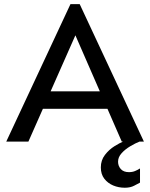

<svg xmlns="http://www.w3.org/2000/svg" viewBox="-20 -674 715 914"><path d="M9.8 0 315.4 -654.3H359.4L665 0H559.6L338.9 -505.9L115.2 0ZM163.1 -156.2V-239.3H525.4V-156.2ZM574.2 219.7Q544.9 219.7 519 209Q493.2 198.2 476.6 176.8Q460 155.3 460 123Q460 88.9 479.5 63.5Q499 38.1 524.9 22Q550.8 5.9 568.4 -1H646.5Q624 7.8 599.6 22.5Q575.2 37.1 558.6 55.7Q542 74.2 542 95.7Q542 116.2 555.2 130.9Q568.4 145.5 593.8 145.5Q610.4 145.5 623 140.1Q635.7 134.8 646.5 127.9V195.3Q636.7 200.2 618.7 210Q600.6 219.7 574.2 219.7Z"/></svg>

Font: Sen
Style: Regular
Weight: 400
Designer: Kosal Sen, Philatype
Foundry: Philatype
Version: Version 2.000;gftools[0.9.31]